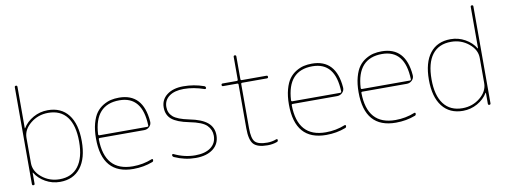

<svg xmlns="http://www.w3.org/2000/svg" viewBox="-62 -1082 3751 1425"><g transform="rotate(-10 1814.0 -370.0)"><path d="M106 -355V-165Q106 -103 163 -56.5Q220 -10 296 -10Q388 -10 437 -74.5Q486 -139 486 -260Q486 -383 437.5 -446.5Q389 -510 296 -510Q220 -510 163 -463.5Q106 -417 106 -355ZM86 -10V-740Q86 -750 96 -750Q106 -750 106 -740V-428Q106 -427 107 -427Q109 -427 109 -428Q136 -473 186.5 -501.5Q237 -530 296 -530Q397 -530 451.5 -460Q506 -390 506 -260Q506 -131 451 -60.5Q396 10 296 10Q237 10 186.5 -18.5Q136 -47 109 -92Q109 -93 107 -93Q106 -93 106 -92V-10Q106 0 96 0Q86 0 86 -10Z M833 -510Q646 -510 634 -289Q634 -280 643 -280H1003Q1012 -280 1012 -289Q1005 -510 833 -510ZM848 10Q613 10 613 -260Q613 -324 626.5 -373.5Q640 -423 661.5 -452Q683 -481 713 -499Q743 -517 771.5 -523.5Q800 -530 833 -530Q1014 -530 1031 -316Q1033 -293 1016.5 -276.5Q1000 -260 976 -260H642Q633 -260 633 -252Q636 -10 848 -10Q925 -10 994 -38Q998 -39 1000.5 -37Q1003 -35 1003 -31Q1003 -19 994 -16Q926 10 848 10Z M1318 -10Q1393 -10 1435.5 -42Q1478 -74 1478 -130Q1478 -175 1445.5 -208Q1413 -241 1316 -260Q1226 -278 1187 -310.5Q1148 -343 1148 -400Q1148 -459 1194.5 -494.5Q1241 -530 1318 -530Q1398 -530 1472 -504Q1483 -500 1483 -489Q1483 -485 1479.5 -483Q1476 -481 1472 -482Q1392 -510 1318 -510Q1248 -510 1208 -480.5Q1168 -451 1168 -400Q1168 -355 1200 -326.5Q1232 -298 1320 -280Q1412 -262 1455 -225.5Q1498 -189 1498 -130Q1498 -65 1449.5 -27.5Q1401 10 1318 10Q1236 10 1159 -25Q1148 -30 1148 -41Q1148 -45 1151 -47Q1154 -49 1158 -48Q1237 -10 1318 -10Z M1610 -480Q1600 -480 1600 -490Q1600 -500 1610 -500H1716Q1725 -500 1725 -509V-680Q1725 -690 1735 -690Q1745 -690 1745 -680V-509Q1745 -500 1754 -500H1940Q1950 -500 1950 -490Q1950 -480 1940 -480H1754Q1745 -480 1745 -471V-140Q1745 -60 1769.5 -35Q1794 -10 1860 -10Q1898 -10 1930 -23Q1934 -24 1937 -22Q1940 -20 1940 -16Q1940 -5 1931 -2Q1898 10 1860 10Q1783 10 1754 -22Q1725 -54 1725 -140V-471Q1725 -480 1716 -480Z M2287 -510Q2100 -510 2088 -289Q2088 -280 2097 -280H2457Q2466 -280 2466 -289Q2459 -510 2287 -510ZM2302 10Q2067 10 2067 -260Q2067 -324 2080.5 -373.5Q2094 -423 2115.5 -452Q2137 -481 2167 -499Q2197 -517 2225.5 -523.5Q2254 -530 2287 -530Q2468 -530 2485 -316Q2487 -293 2470.5 -276.5Q2454 -260 2430 -260H2096Q2087 -260 2087 -252Q2090 -10 2302 -10Q2379 -10 2448 -38Q2452 -39 2454.5 -37Q2457 -35 2457 -31Q2457 -19 2448 -16Q2380 10 2302 10Z M2812 -510Q2625 -510 2613 -289Q2613 -280 2622 -280H2982Q2991 -280 2991 -289Q2984 -510 2812 -510ZM2827 10Q2592 10 2592 -260Q2592 -324 2605.5 -373.5Q2619 -423 2640.5 -452Q2662 -481 2692 -499Q2722 -517 2750.5 -523.5Q2779 -530 2812 -530Q2993 -530 3010 -316Q3012 -293 2995.5 -276.5Q2979 -260 2955 -260H2621Q2612 -260 2612 -252Q2615 -10 2827 -10Q2904 -10 2973 -38Q2977 -39 2979.5 -37Q2982 -35 2982 -31Q2982 -19 2973 -16Q2905 10 2827 10Z M3332 -510Q3239 -510 3190.5 -446.5Q3142 -383 3142 -260Q3142 -139 3191 -74.5Q3240 -10 3332 -10Q3408 -10 3465 -56.5Q3522 -103 3522 -165V-355Q3522 -417 3465 -463.5Q3408 -510 3332 -510ZM3332 10Q3232 10 3177 -60.5Q3122 -131 3122 -260Q3122 -390 3176.5 -460Q3231 -530 3332 -530Q3391 -530 3441.5 -501.5Q3492 -473 3519 -428Q3519 -427 3521 -427Q3522 -427 3522 -428V-740Q3522 -750 3532 -750Q3542 -750 3542 -740V-10Q3542 0 3532 0Q3522 0 3522 -10V-92Q3522 -93 3521 -93Q3519 -93 3519 -92Q3492 -47 3441.5 -18.5Q3391 10 3332 10Z"/></g></svg>

Font: Rounded Mplus 1c Thin
Style: Regular
Weight: 250
Version: Version 1.059.20150529